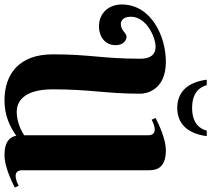

<svg xmlns="http://www.w3.org/2000/svg" viewBox="-64 -894 965 878"><g transform="rotate(90 419.0 -454.5)"><path d="M689 8C739 8 804 -22 837 -39L829 -57C817 -51 801 -43 783 -43C766 -43 758 -55 758 -74V-649C758 -678 756 -730 667 -730C617 -730 552 -700 519 -683L527 -665C539 -671 555 -679 573 -679C590 -679 598 -667 598 -648V-82C564 -60 526 -48 490 -48C452 -48 388 -71 388 -213C388 -385 408 -456 408 -614C408 -635 396 -730 262 -730C145 -730 0 -663 0 -528C0 -470 38 -424 101 -424C142 -424 186 -448 186 -500C186 -537 163 -550 148 -550C128 -550 121 -524 89 -524C82 -524 56 -528 56 -570C56 -642 151 -683 193 -683C236 -683 248 -650 248 -614C248 -439 228 -385 228 -213C228 -57 320 8 439 8C506 8 559 -16 600 -46C605 -20 623 8 689 8ZM473 -782C541 -782 590 -824 602 -917H577C570 -890 548 -850 473 -850C398 -850 376 -890 369 -917H344C356 -824 405 -782 473 -782Z"/></g></svg>

Font: Berkshire Swash
Style: Regular
Weight: 700
Designer: Astigmatic (AOETI)
Foundry: Astigmatic (AOETI)
Version: Version 1.000